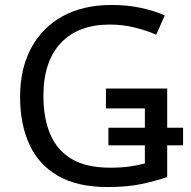

<svg xmlns="http://www.w3.org/2000/svg" viewBox="-20 -744 768 774"><path d="M413 10Q292 10 214 -35Q136 -80 98.5 -161.5Q61 -243 61 -354Q61 -466 105 -549Q149 -632 231.5 -678Q314 -724 431 -724Q491 -724 544.5 -713Q598 -702 644 -682L610 -604Q572 -621 523 -633Q474 -645 423 -645Q295 -645 225 -570.5Q155 -496 155 -357Q155 -268 182.5 -203Q210 -138 269 -103Q328 -68 424 -68Q471 -68 504 -73Q537 -78 564 -85V-158H417V-229H564V-307H407V-387H654V-229H718V-158H654V-30Q602 -13 547 -1.5Q492 10 413 10Z"/></svg>

Font: RS Noto Sans
Style: Regular
Weight: 400
Designer: Monotype Design Team
Foundry: Monotype Imaging Inc.
Version: Version 3.10